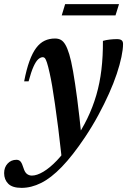

<svg xmlns="http://www.w3.org/2000/svg" viewBox="-94 -656 616 930"><path d="M44.5 -262H23Q34 -319.5 48.5 -359.5Q63 -399.5 81.2 -423.8Q99.5 -448 122.2 -458.8Q145 -469.5 172.5 -469.5Q189 -469.5 201 -462.8Q213 -456 222.8 -439.2Q232.5 -422.5 241.5 -393Q250.5 -364 260 -310.2Q269.5 -256.5 280 -176.5Q290.5 -96.5 301.5 13L206 118.5Q196.5 31.5 188 -35.5Q179.5 -102.5 172.2 -152.2Q165 -202 158.8 -238.8Q152.5 -275.5 146.5 -302Q139 -336 133.5 -352.5Q128 -369 123.8 -374Q119.5 -379 113.5 -379Q102.5 -379 91.2 -369Q80 -359 68.5 -333.8Q57 -308.5 44.5 -262ZM248 34 265 27Q302.5 -27.5 329 -82.2Q355.5 -137 372.5 -195.2Q389.5 -253.5 397.2 -318.2Q405 -383 404.5 -458Q420 -462.5 438.2 -464.5Q456.5 -466.5 472.5 -466.5Q488 -466.5 495 -461Q502 -455.5 502 -443Q502 -417 494.2 -380Q486.5 -343 471.5 -298Q456.5 -253 434 -202.8Q411.5 -152.5 382.5 -98.8Q353.5 -45 317.5 9Q257.5 98.5 205.2 152.5Q153 206.5 105.2 230.2Q57.5 254 10.5 254Q-34 254 -54 234Q-74 214 -74 182.5Q-74 154.5 -57 136.2Q-40 118 -14.5 118Q-1.5 118 5.8 126.8Q13 135.5 19.5 157Q26 178.5 36.5 186.5Q47 194.5 60.5 194.5Q84.5 194.5 116 175.8Q147.5 157 181.8 121.2Q216 85.5 248 34ZM205 -581.5 221.5 -636H482.5L465.5 -581.5Z"/></svg>

Font: Newsreader 36pt SemiBold
Style: Italic
Weight: 600
Italic angle: -17°
Designer: Hugues Gentile
Foundry: Production Type
Version: Version 1.003